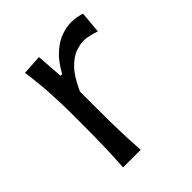

<svg xmlns="http://www.w3.org/2000/svg" viewBox="-155 -634 735 735"><g transform="rotate(-45 212.5 -267.0)"><path d="M92.3 0Q95.7 -58.1 97.2 -111.8Q98.6 -165.5 98.6 -230V-282.7Q98.6 -340.3 95 -400.9Q91.3 -461.4 82.5 -521.5L163.1 -526.4L170.9 -417.5H179.7Q205.6 -464.4 234.6 -489.5Q263.7 -514.6 291.7 -524.2Q319.8 -533.7 342.3 -533.7Q373.5 -533.7 399.9 -524.4L392.1 -436.5Q376.5 -441.9 359.4 -446Q342.3 -450.2 328.6 -450.2Q310.5 -450.2 285.4 -441.9Q260.3 -433.6 233.2 -406.2Q206.1 -378.9 180.7 -322.3V-226.6Q180.7 -164.6 182.1 -111.3Q183.6 -58.1 187.5 0Z"/></g></svg>

Font: Pinar DS3-Regular
Style: Regular
Weight: 400
Designer: Amin Abedi
Version: Version 2.000